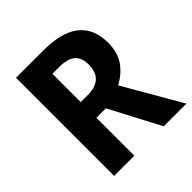

<svg xmlns="http://www.w3.org/2000/svg" viewBox="-192 -851 988 988"><g transform="rotate(-45 301.5 -357.0)"><path d="M277 -714Q540 -714 540 -506Q540 -436 507.5 -389.5Q475 -343 421 -315L603 0H438L293 -276H224V0H77V-714ZM274 -596H224V-390H276Q331 -390 360.5 -416.5Q390 -443 390 -499Q390 -548 362 -572Q334 -596 274 -596Z"/></g></svg>

Font: Noto Sans Hebrew SemiCondensed
Style: Bold
Weight: 700
Width: 4
Designer: Monotype Design Team
Foundry: Monotype Imaging Inc.
Version: Version 2.004; ttfautohint (v1.8.4.7-5d5b)